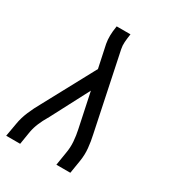

<svg xmlns="http://www.w3.org/2000/svg" viewBox="-178 -838 855 941"><g transform="rotate(30 250.0 -367.5)"><path d="M3 0 16 -74Q22 -111 37.5 -147.5Q53 -184 73 -219L229 -508L202 -635Q198 -657 198.5 -680.5Q199 -704 203 -728L204 -735H282L281 -728Q278 -708 276.5 -688Q275 -668 279 -649L369 -219Q377 -184 380.5 -147.5Q384 -111 378 -74L366 0H287L299 -74Q305 -107 302.5 -140Q300 -173 293 -205L252 -399L141 -187Q140 -185 139 -183Q138 -181 137 -179L136 -178Q121 -153 110 -127Q99 -101 94 -74L82 0Z"/></g></svg>

Font: Iosevka Curly Slab Oblique
Style: Regular
Weight: 400
Italic angle: -9°
Monospace: yes
Designer: Belleve Invis
Foundry: Belleve Invis
Version: Version 11.1.0; ttfautohint (v1.8.3)